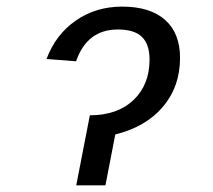

<svg xmlns="http://www.w3.org/2000/svg" viewBox="-20 -558 640 578"><path d="M209.5 0 250.5 -210.9Q333.5 -210.9 381.8 -256.8Q430.2 -302.7 430.2 -378.9Q430.2 -424.3 407.5 -446.8Q384.8 -469.2 334.5 -469.2Q242.2 -469.2 209 -373.5L120.1 -380.4Q147 -453.1 207.5 -495.6Q268.1 -538.1 348.1 -538.1Q432.1 -538.1 477.1 -498Q522 -458 522 -383.8Q522 -297.4 470.5 -236.6Q418.9 -175.8 327.1 -153.3L297.4 0Z"/></svg>

Font: Cousine
Style: Italic
Weight: 400
Italic angle: -12°
Monospace: yes
Designer: Steve Matteson
Foundry: Monotype Imaging Inc.
Version: Version 1.21